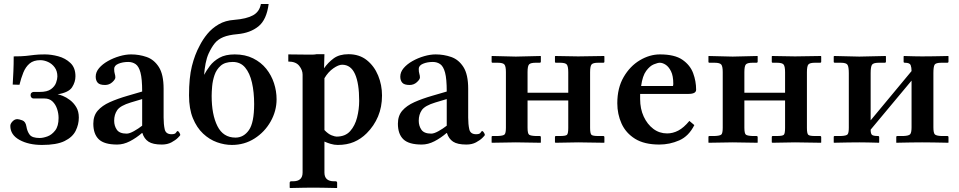

<svg xmlns="http://www.w3.org/2000/svg" viewBox="-20 -718 4829 967"><path d="M180 -23Q197 -23 219 -31Q241 -39 258 -61Q275 -83 275 -124Q275 -147 267.5 -169.5Q260 -192 244.5 -207Q229 -222 204 -222H149Q142 -222 138 -227Q134 -232 134 -239Q134 -247 139 -251Q144 -255 149 -255H180Q218 -255 237 -269Q256 -283 262.5 -301.5Q269 -320 269 -333Q269 -360 255.5 -378.5Q242 -397 222 -406Q202 -415 183 -415Q149 -415 129 -398Q109 -381 97.5 -352.5Q86 -324 78 -291L44 -292Q46 -326 47.5 -360Q49 -394 49 -434Q89 -434 111.5 -436.5Q134 -439 154 -441.5Q174 -444 206 -444Q238 -444 273.5 -434.5Q309 -425 334.5 -401Q360 -377 360 -334Q360 -305 343 -278.5Q326 -252 270 -243Q279 -242 296.5 -235Q314 -228 332.5 -214Q351 -200 364 -178.5Q377 -157 377 -126Q377 -91 361 -59Q345 -27 305 -7.5Q265 12 192 12Q124 12 78 -13.5Q32 -39 32 -84Q32 -95 43 -106.5Q54 -118 67 -118Q75 -118 92 -112Q109 -106 113 -81Q117 -56 129.5 -39.5Q142 -23 180 -23Z M695 -48Q666 -23 634 -6.5Q602 10 570 10Q505 10 477.5 -16.5Q450 -43 450 -95Q450 -135 472 -160.5Q494 -186 533 -203.5Q572 -221 624 -236L696 -257Q696 -321 687.5 -352.5Q679 -384 663 -395Q647 -406 626 -406Q598 -406 576.5 -397Q555 -388 555 -371Q555 -356 558 -346.5Q561 -337 561 -328Q561 -318 545.5 -304Q530 -290 509 -290Q482 -290 472 -301.5Q462 -313 462 -332Q462 -355 479 -375Q496 -395 523.5 -410.5Q551 -426 582 -435Q613 -444 640 -444Q681 -444 718.5 -431Q756 -418 780 -380.5Q804 -343 804 -271V-126Q804 -92 809.5 -67Q815 -42 844 -42Q862 -42 866.5 -50Q871 -58 875 -58Q878 -58 883 -50.5Q888 -43 888 -38Q888 -36 876 -24Q864 -12 843.5 -1Q823 10 795 10Q750 10 728 -4.5Q706 -19 697 -48ZM696 -85V-219L639 -202Q586 -186 570.5 -163.5Q555 -141 555 -110Q555 -84 568.5 -64.5Q582 -45 618 -45Q632 -45 654.5 -57.5Q677 -70 696 -85Z M932 -238Q932 -327 946.5 -385Q961 -443 985 -487Q1001 -519 1024.5 -547.5Q1048 -576 1081.5 -595.5Q1115 -615 1160 -618Q1222 -623 1254.5 -641Q1287 -659 1294 -698H1333Q1323 -619 1282 -585.5Q1241 -552 1176 -546Q1131 -542 1104.5 -531Q1078 -520 1062 -500.5Q1046 -481 1031 -449Q1021 -427 1015.5 -398.5Q1010 -370 1008 -341Q1019 -362 1037 -386Q1055 -410 1085 -427Q1115 -444 1162 -444Q1215 -444 1255 -424Q1295 -404 1321 -371.5Q1347 -339 1360 -299Q1373 -259 1373 -218Q1373 -159 1343 -106Q1313 -53 1262 -20.5Q1211 12 1148 12Q1111 12 1073 -1.5Q1035 -15 1003 -45Q971 -75 951.5 -122.5Q932 -170 932 -238ZM1152 -406Q1113 -406 1091.5 -387Q1070 -368 1060.5 -340Q1051 -312 1048.5 -283.5Q1046 -255 1046 -235Q1046 -141 1075 -83Q1104 -25 1166 -25Q1207 -25 1233.5 -62.5Q1260 -100 1260 -194Q1260 -254 1249 -302Q1238 -350 1214.5 -378Q1191 -406 1152 -406Z M1504 151V-342Q1504 -365 1487 -386.5Q1470 -408 1432 -408V-444Q1487 -444 1524.5 -443Q1562 -442 1574 -445H1614L1612 -374Q1632 -403 1660.5 -424Q1689 -445 1735 -445Q1790 -445 1827.5 -415Q1865 -385 1884.5 -337.5Q1904 -290 1904 -237Q1904 -179 1884 -131.5Q1864 -84 1827 -47Q1798 -18 1762.5 -3Q1727 12 1681 12Q1663 12 1645 6.5Q1627 1 1614 -5V151Q1614 195 1662 195H1670Q1678 195 1678 203V227L1677 229Q1677 229 1655 228.5Q1633 228 1605 227.5Q1577 227 1557 227Q1539 227 1511.5 227.5Q1484 228 1462.5 228.5Q1441 229 1441 229L1439 227V203Q1439 195 1447 195H1456Q1504 195 1504 151ZM1614 -324V-63Q1633 -43 1650 -36.5Q1667 -30 1675 -30Q1719 -30 1743.5 -57.5Q1768 -85 1778.5 -126.5Q1789 -168 1789 -210Q1789 -298 1768 -345Q1747 -392 1703 -392Q1685 -392 1659 -374Q1633 -356 1614 -324Z M2229 -48Q2200 -23 2168 -6.5Q2136 10 2104 10Q2039 10 2011.5 -16.5Q1984 -43 1984 -95Q1984 -135 2006 -160.5Q2028 -186 2067 -203.5Q2106 -221 2158 -236L2230 -257Q2230 -321 2221.5 -352.5Q2213 -384 2197 -395Q2181 -406 2160 -406Q2132 -406 2110.5 -397Q2089 -388 2089 -371Q2089 -356 2092 -346.5Q2095 -337 2095 -328Q2095 -318 2079.5 -304Q2064 -290 2043 -290Q2016 -290 2006 -301.5Q1996 -313 1996 -332Q1996 -355 2013 -375Q2030 -395 2057.5 -410.5Q2085 -426 2116 -435Q2147 -444 2174 -444Q2215 -444 2252.5 -431Q2290 -418 2314 -380.5Q2338 -343 2338 -271V-126Q2338 -92 2343.5 -67Q2349 -42 2378 -42Q2396 -42 2400.5 -50Q2405 -58 2409 -58Q2412 -58 2417 -50.5Q2422 -43 2422 -38Q2422 -36 2410 -24Q2398 -12 2377.5 -1Q2357 10 2329 10Q2284 10 2262 -4.5Q2240 -19 2231 -48ZM2230 -85V-219L2173 -202Q2120 -186 2104.5 -163.5Q2089 -141 2089 -110Q2089 -84 2102.5 -64.5Q2116 -45 2152 -45Q2166 -45 2188.5 -57.5Q2211 -70 2230 -85Z M2528 -355Q2528 -384 2520.5 -393Q2513 -402 2487 -402H2461Q2456 -402 2456 -407V-434L2457 -436L2578 -433L2703 -436L2704 -434V-408Q2704 -402 2698 -402H2678Q2653 -402 2645 -394Q2637 -386 2637 -355V-251H2842V-354Q2842 -383 2835 -392.5Q2828 -402 2801 -402H2780Q2775 -402 2775 -407V-434L2777 -436L2892 -434L3022 -436L3024 -434V-407Q3024 -402 3018 -402H2992Q2967 -402 2959.5 -393.5Q2952 -385 2952 -354V-74Q2952 -44 2959.5 -38.5Q2967 -33 2992 -33H3018Q3024 -33 3024 -27V-1L3023 1L2892 -1L2778 1L2775 -1V-27Q2775 -33 2780 -33H2801Q2829 -33 2835.5 -39Q2842 -45 2842 -74V-212H2637V-75Q2637 -45 2645 -39.5Q2653 -34 2678 -33H2698Q2704 -33 2704 -27V-1L2703 1L2578 -1L2457 1L2456 -1V-28Q2456 -33 2461 -33H2487Q2514 -34 2521 -40.5Q2528 -47 2528 -75Z M3452 -109 3477 -88Q3449 -32 3401 -11Q3353 10 3301 10Q3225 10 3178.5 -19Q3132 -48 3110.5 -95.5Q3089 -143 3089 -198Q3089 -275 3121 -330Q3153 -385 3202.5 -414.5Q3252 -444 3304 -444Q3378 -444 3417 -417Q3456 -390 3471 -349.5Q3486 -309 3486 -266Q3486 -245 3447 -245H3204V-219Q3204 -170 3222 -131Q3240 -92 3270.5 -69Q3301 -46 3340 -46Q3369 -46 3396.5 -60.5Q3424 -75 3452 -109ZM3209 -285H3369Q3371 -287 3371 -296Q3371 -336 3359.5 -359Q3348 -382 3332.5 -392Q3317 -402 3303 -402Q3293 -402 3273 -394Q3253 -386 3234.5 -361Q3216 -336 3209 -285Z M3620 -355Q3620 -384 3612.5 -393Q3605 -402 3579 -402H3553Q3548 -402 3548 -407V-434L3549 -436L3670 -433L3795 -436L3796 -434V-408Q3796 -402 3790 -402H3770Q3745 -402 3737 -394Q3729 -386 3729 -355V-251H3934V-354Q3934 -383 3927 -392.5Q3920 -402 3893 -402H3872Q3867 -402 3867 -407V-434L3869 -436L3984 -434L4114 -436L4116 -434V-407Q4116 -402 4110 -402H4084Q4059 -402 4051.5 -393.5Q4044 -385 4044 -354V-74Q4044 -44 4051.5 -38.5Q4059 -33 4084 -33H4110Q4116 -33 4116 -27V-1L4115 1L3984 -1L3870 1L3867 -1V-27Q3867 -33 3872 -33H3893Q3921 -33 3927.5 -39Q3934 -45 3934 -74V-212H3729V-75Q3729 -45 3737 -39.5Q3745 -34 3770 -33H3790Q3796 -33 3796 -27V-1L3795 1L3670 -1L3549 1L3548 -1V-28Q3548 -33 3553 -33H3579Q3606 -34 3613 -40.5Q3620 -47 3620 -75Z M4308 -433 4440 -436 4442 -434V-408Q4442 -402 4436 -402H4406Q4378 -402 4371.5 -391.5Q4365 -381 4365 -350V-112L4571 -360Q4571 -378 4566.5 -390Q4562 -402 4537 -402Q4531 -402 4531 -407V-434L4533 -436Q4533 -436 4548.5 -435.5Q4564 -435 4585 -434.5Q4606 -434 4624 -434Q4650 -434 4680.5 -434.5Q4711 -435 4733.5 -435.5Q4756 -436 4756 -436L4757 -434V-408Q4757 -402 4751 -402H4721Q4693 -402 4687 -392Q4681 -382 4681 -350V-77Q4681 -49 4688 -41.5Q4695 -34 4721 -33H4751Q4757 -33 4757 -27V-1L4756 1Q4756 1 4733.5 0.5Q4711 0 4680.5 -0.5Q4650 -1 4624 -1Q4599 -1 4568.5 -0.5Q4538 0 4516 0.5Q4494 1 4494 1V-28Q4494 -33 4500 -33H4530Q4558 -34 4564.5 -42.5Q4571 -51 4571 -77V-312L4365 -65Q4365 -46 4371 -39.5Q4377 -33 4402 -33Q4408 -33 4408 -27V-1L4407 1Q4407 1 4390.5 0.5Q4374 0 4351 -0.5Q4328 -1 4308 -1Q4283 -1 4253 -0.5Q4223 0 4201.5 0.5Q4180 1 4180 1L4179 -1V-28Q4179 -33 4184 -33H4215Q4243 -34 4249 -41.5Q4255 -49 4255 -75V-349Q4255 -381 4248.5 -391.5Q4242 -402 4215 -402H4185Q4179 -402 4179 -407V-434L4182 -436Z"/></svg>

Font: Libertinus Serif SemiBold
Style: Regular
Weight: 600
Designer: Philipp H. Poll, Khaled Hosny
Foundry: Caleb Maclennan
Version: Version 7.051;RELEASE